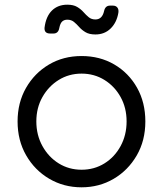

<svg xmlns="http://www.w3.org/2000/svg" viewBox="-20 -787 695 819"><path d="M328 12Q252 12 190 -24.5Q128 -61 91.5 -124.5Q55 -188 55 -269Q55 -349 91 -412Q127 -475 188.5 -511.5Q250 -548 328 -548Q406 -548 467.5 -512Q529 -476 564.5 -413Q600 -350 600 -269Q600 -187 563 -123.5Q526 -60 464.5 -24Q403 12 328 12ZM328 -63Q382 -63 425.5 -90Q469 -117 494.5 -164Q520 -211 520 -269Q520 -327 494.5 -373Q469 -419 425.5 -446Q382 -473 328 -473Q274 -473 230.5 -446Q187 -419 161 -373Q135 -327 135 -269Q135 -211 161 -164Q187 -117 230.5 -90Q274 -63 328 -63ZM387 -640Q361 -640 345 -649.5Q329 -659 318 -671.5Q307 -684 295.5 -693.5Q284 -703 267 -703Q254 -703 245.5 -695.5Q237 -688 233 -668Q229 -644 208 -644H194Q168 -644 170 -669Q176 -717 201.5 -742Q227 -767 267 -767Q293 -767 309 -757.5Q325 -748 336 -735.5Q347 -723 358.5 -713.5Q370 -704 387 -704Q416 -704 424 -740Q429 -763 449 -763H462Q474 -763 480.5 -755Q487 -747 485 -733Q478 -691 452 -665.5Q426 -640 387 -640Z"/></svg>

Font: Pitagon Sans Text
Style: Regular
Weight: 400
Designer: Travis Tran
Foundry: Pitagon
Version: Version 1.001; ttfautohint (v1.8.4.7-5d5b);gftools[0.9.26]